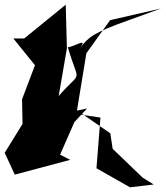

<svg xmlns="http://www.w3.org/2000/svg" viewBox="-20 -764 706 818"><path d="M269 -284 408 -263 391 -47 534 34 635 22 588 -7 460 -130 450 -196 308 -294 348 -537 449 -678 666 -728 534 -680C372 -623 358 -605 322 -561C356 -607 294 -563 269 -563C317 -397 332 -472 230 -355L265 -558L260 -744L83 -600H37L129 -486L74 -341L76 -236L0 -113L43 -20L279 -83L236 -105L297 -244L351 -302Z"/></svg>

Font: Asimov Silicon
Style: Regular
Weight: 400
Designer: Google
Version: Version 2.000980; 2014